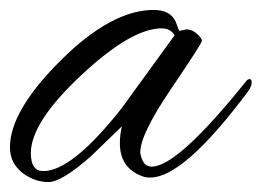

<svg xmlns="http://www.w3.org/2000/svg" viewBox="-29 -601 526 386"><path d="M332 -539 346 -542Q357 -542 367 -533Q377 -524 377 -519Q377 -514 315 -422.5Q253 -331 253 -295Q253 -292 254 -289Q259 -266 276 -266Q328 -266 466 -438Q469 -442 473 -442Q477 -442 477 -434.5Q477 -427 468 -415Q340 -244 273 -244Q264 -244 256 -247Q212 -264 212 -313Q212 -330 216 -347L154 -287Q95 -235 68.5 -235Q42 -235 18 -252Q-9 -272 -9 -305Q-9 -378 93 -479.5Q195 -581 280 -581Q313 -581 324 -558Q327 -550 329 -544.5Q331 -539 332 -539ZM33 -293Q33 -257 58 -257Q116 -257 216 -384L322 -530Q314 -544 296 -544Q235 -544 134 -449.5Q33 -355 33 -293Z"/></svg>

Font: Alex Brush
Style: Regular
Weight: 400
Designer: Robert E. Leuschke
Foundry: Robert E. Leuschke
Version: Version 1.003